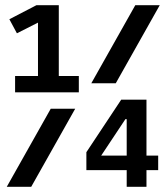

<svg xmlns="http://www.w3.org/2000/svg" viewBox="-20 -718 640 738"><path d="M38 -363C38 -363 283 -363 283 -363C283 -363 283 -426 283 -426C283 -426 206 -426 206 -426C206 -426 206 -698 206 -698C206 -698 120 -698 120 -698C120 -698 16 -644 16 -644C16 -644 45 -590 45 -590C45 -590 126 -631 126 -631C126 -631 126 -426 126 -426C126 -426 38 -426 38 -426C38 -426 38 -363 38 -363ZM331 -398C331 -398 425 -398 425 -398C425 -398 594 -698 594 -698C594 -698 500 -698 500 -698C500 -698 331 -398 331 -398ZM6 0C6 0 100 0 100 0C100 0 269 -300 269 -300C269 -300 175 -300 175 -300C175 -300 6 0 6 0ZM467 0C467 0 543 0 543 0C543 0 543 -64 543 -64C543 -64 588 -64 588 -64C588 -64 588 -120 588 -120C588 -120 543 -120 543 -120C543 -120 543 -335 543 -335C543 -335 446 -335 446 -335C446 -335 312 -133 312 -133C312 -133 312 -64 312 -64C312 -64 467 -64 467 -64C467 -64 467 0 467 0ZM369 -120C369 -120 462 -260 462 -260C462 -260 467 -260 467 -260C467 -260 467 -120 467 -120C467 -120 369 -120 369 -120Z"/></svg>

Font: IBM Plex Mono Mod
Style: SemiBold
Weight: 500
Designer: Mike Abbink, Paul van der Laan, Pieter van Rosmalen
Foundry: Bold Monday
Version: ""